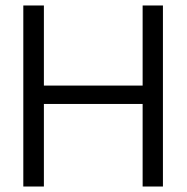

<svg xmlns="http://www.w3.org/2000/svg" viewBox="-20 -680 680 700"><path d="M500 0V-660H574V0ZM65 0V-660H140V0ZM99 -301V-368H531V-301Z"/></svg>

Font: Bricolage Grotesque 72pt Light
Style: Regular
Weight: 300
Designer: Mathieu Triay
Foundry: Atelier Triay
Version: Version 1.001;gftools[0.9.33.dev8+g029e19f]